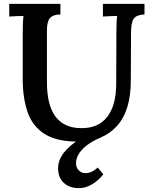

<svg xmlns="http://www.w3.org/2000/svg" viewBox="-20 -720 797 998"><path d="M294 -645Q255 -644 239.5 -626Q224 -608 224 -561V-293Q224 -173 268.5 -114Q313 -55 399 -54Q490 -52 537 -112Q584 -172 584 -285L585 -553Q585 -578 586 -601Q587 -624 589 -637Q572 -637 550 -636Q528 -635 515 -634V-700H731V-645Q690 -643 675.5 -623.5Q661 -604 661 -546L660 -302Q660 -144 587 -64Q514 16 384 16Q273 16 210.5 -24.5Q148 -65 123 -138.5Q98 -212 98 -310V-539Q98 -565 99 -593.5Q100 -622 102 -637Q85 -637 63 -636Q41 -635 28 -634V-700H294ZM390 258Q342 258 312 231Q282 204 282 155Q282 110 314.5 70.5Q347 31 398 1.5Q449 -28 504 -44V-5Q471 8 441.5 28Q412 48 393.5 74Q375 100 375 130Q376 152 390 166Q404 180 425 180Q456 180 488 151L517 186Q493 217 459.5 237.5Q426 258 390 258Z"/></svg>

Font: Lora SemiBold
Style: Regular
Weight: 600
Designer: Olga Karpushina, Alexei Vanyashin (Cyrillic)
Foundry: Cyreal
Version: Version 3.011; ttfautohint (v1.8.4.7-5d5b)